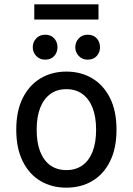

<svg xmlns="http://www.w3.org/2000/svg" viewBox="-20 -855 612 885"><path d="M55 -257Q55 -344 85 -403.5Q115 -463 167 -494Q219 -525 286 -525Q353 -525 405 -494Q457 -463 487 -403.5Q517 -344 517 -257Q517 -171 487 -111Q457 -51 405 -20.5Q353 10 286 10Q219 10 167 -20.5Q115 -51 85 -111Q55 -171 55 -257ZM149 -257Q149 -197 165.5 -155.5Q182 -114 212.5 -92.5Q243 -71 286 -71Q329 -71 359.5 -92.5Q390 -114 406.5 -155.5Q423 -197 423 -257Q423 -317 406.5 -358.5Q390 -400 359.5 -422Q329 -444 286 -444Q243 -444 212.5 -422Q182 -400 165.5 -358.5Q149 -317 149 -257ZM131 -637Q131 -661 147 -678Q163 -695 188 -695Q215 -695 230 -678Q245 -661 245 -637Q245 -614 230 -597Q215 -580 188 -580Q163 -580 147 -597Q131 -614 131 -637ZM327 -637Q327 -661 343 -678Q359 -695 384 -695Q411 -695 426 -678Q441 -661 441 -637Q441 -614 426 -597Q411 -580 384 -580Q359 -580 343 -597Q327 -614 327 -637ZM138 -765V-835H434V-765Z"/></svg>

Font: Radio Canada
Style: Regular
Weight: 400
Designer: Charles Daoud, Etienne Aubert Bonn, Alexandre Saumier Demers, Jacques Le Bailly
Foundry: Radio-Canada
Version: Version 2.104;gftools[0.9.28.dev5+ged2979d]